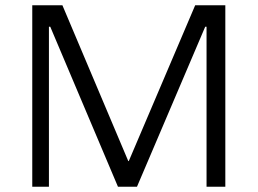

<svg xmlns="http://www.w3.org/2000/svg" viewBox="-20 -706 974 726"><path d="M102 0V-686H216L465 -97H467L718 -686H832V0H761V-605H756L498 0H426L170 -605H165V0Z"/></svg>

Font: Chivo Medium ExtraLight
Style: Regular
Weight: 250
Version: Version 2.002